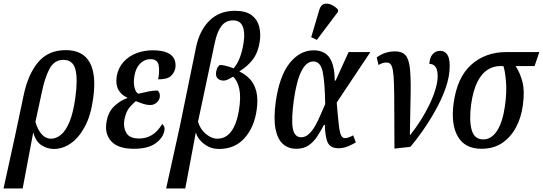

<svg xmlns="http://www.w3.org/2000/svg" viewBox="-65 -830 3065 1084"><path d="M68 -290Q93 -411 150.5 -479Q208 -547 306 -547Q403 -547 441.5 -477.5Q480 -408 461 -275Q448 -178 414 -115Q380 -52 334.5 -20.5Q289 11 239 11Q202 11 169.5 -10Q137 -31 124 -79H122L63 234H-45L22 -72ZM224 -47Q252 -47 279 -69Q306 -91 327 -141Q348 -191 360 -276Q375 -382 361 -437Q347 -492 293 -492Q241 -492 214 -440.5Q187 -389 170 -304L135 -142Q147 -99 169.5 -73Q192 -47 224 -47Z M691 10Q601 10 563 -32.5Q525 -75 536 -139Q545 -197 579 -229.5Q613 -262 653 -276L654 -279Q620 -293 603.5 -323Q587 -353 594 -400Q603 -448 632.5 -480.5Q662 -513 705 -529.5Q748 -546 797 -546Q852 -546 881.5 -531.5Q911 -517 920 -494Q929 -471 925 -446Q920 -420 900 -401Q880 -382 828 -382Q837 -430 830.5 -463Q824 -496 784 -496Q752 -496 727 -472Q702 -448 694 -402Q687 -362 695 -333.5Q703 -305 717 -301Q746 -308 773 -313.5Q800 -319 825 -319Q830 -315 834.5 -306Q839 -297 837 -281Q834 -263 818.5 -250Q803 -237 783 -237Q766 -237 747.5 -242.5Q729 -248 702 -259Q690 -250 668 -225.5Q646 -201 637 -153Q630 -112 648 -80Q666 -48 721 -48Q760 -48 792.5 -67.5Q825 -87 851 -130Q857 -125 861.5 -115.5Q866 -106 863 -92Q856 -52 813.5 -21Q771 10 691 10Z M873 234 950 -115 1041 -559Q1060 -656 1116.5 -712.5Q1173 -769 1261 -769Q1323 -769 1355.5 -744.5Q1388 -720 1398 -681Q1408 -642 1402 -598Q1393 -536 1364 -496.5Q1335 -457 1288 -428L1287 -426Q1321 -410 1346 -383.5Q1371 -357 1382 -314Q1393 -271 1384 -208Q1370 -111 1315.5 -50Q1261 11 1171 11Q1137 11 1110 -3Q1083 -17 1065 -38Q1047 -59 1042 -79H1040L981 234ZM1162 -47Q1210 -47 1240.5 -88Q1271 -129 1284 -207Q1296 -282 1286 -328.5Q1276 -375 1251 -397Q1238 -389 1223.5 -382Q1209 -375 1199 -375Q1177 -375 1164.5 -386.5Q1152 -398 1155 -422Q1156 -430 1160 -441.5Q1164 -453 1175 -463Q1188 -464 1209.5 -458.5Q1231 -453 1254 -444Q1297 -494 1311 -594Q1319 -650 1304.5 -682.5Q1290 -715 1251 -715Q1210 -715 1185.5 -683.5Q1161 -652 1148 -590L1053 -143Q1065 -101 1097 -74Q1129 -47 1162 -47Z M1608 10Q1563 10 1532.5 -17Q1502 -44 1490.5 -102.5Q1479 -161 1492 -257Q1513 -402 1570.5 -474Q1628 -546 1707 -546Q1739 -546 1765.5 -532Q1792 -518 1808 -481Q1824 -444 1825 -375H1830L1903 -536H2026L1836 -251Q1843 -167 1848 -124Q1853 -81 1861 -65.5Q1869 -50 1883 -50Q1892 -50 1905.5 -55Q1919 -60 1929 -66L1944 -26Q1926 -15 1900 -4Q1874 7 1846 7Q1803 7 1787 -22Q1771 -51 1769 -125H1764Q1746 -90 1725.5 -59Q1705 -28 1677 -9Q1649 10 1608 10ZM1636 -55Q1659 -55 1679 -73.5Q1699 -92 1715.5 -121.5Q1732 -151 1745.5 -183.5Q1759 -216 1771 -242Q1769 -370 1756.5 -426.5Q1744 -483 1704 -483Q1625 -483 1594 -266Q1579 -156 1588 -105.5Q1597 -55 1636 -55ZM1724 -605 1692 -620 1738 -775Q1746 -802 1765 -807.5Q1784 -813 1805.5 -803.5Q1827 -794 1844 -775L1843 -763Z M2062 -506Q2108 -540 2166 -540Q2203 -540 2222.5 -520.5Q2242 -501 2248.5 -450Q2255 -399 2253.5 -306.5Q2252 -214 2249 -68H2251Q2281 -105 2309 -149Q2337 -193 2359 -238.5Q2381 -284 2393.5 -326Q2406 -368 2406 -400Q2406 -437 2393 -453.5Q2380 -470 2359 -469Q2361 -506 2378 -524.5Q2395 -543 2420 -543Q2445 -543 2459.5 -523Q2474 -503 2474 -458Q2474 -398 2451 -333Q2428 -268 2392.5 -205Q2357 -142 2319.5 -89Q2282 -36 2252 -1L2162 9Q2161 -124 2161 -212Q2161 -300 2159.5 -353.5Q2158 -407 2153 -433.5Q2148 -460 2139.5 -468.5Q2131 -477 2116 -477Q2095 -477 2072 -463Z M2653 10Q2560 10 2520 -59Q2480 -128 2496 -247Q2516 -394 2596 -465Q2676 -536 2793 -536H2980L2953 -457H2846Q2872 -418 2885 -366.5Q2898 -315 2887 -236Q2878 -167 2848.5 -111.5Q2819 -56 2770.5 -23Q2722 10 2653 10ZM2663 -43Q2710 -43 2741.5 -92Q2773 -141 2786 -232Q2797 -311 2791.5 -372Q2786 -433 2777 -457H2759Q2722 -457 2689 -437Q2656 -417 2631.5 -370Q2607 -323 2595 -242Q2583 -150 2598 -96.5Q2613 -43 2663 -43Z"/></svg>

Font: Noto Serif ExtraCondensed Medium
Style: Italic
Weight: 500
Width: 2
Italic angle: -12°
Designer: Monotype Design Team
Foundry: Monotype Imaging Inc.
Version: Version 2.013; ttfautohint (v1.8.4.7-5d5b)